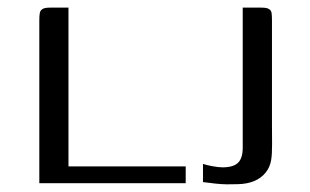

<svg xmlns="http://www.w3.org/2000/svg" viewBox="-20 -480 811 503"><path d="M159.4 -460V-44H466.5V0H83V-427.1Q83 -438.5 84.2 -445.5Q85.3 -452.4 91.2 -456.2Q97 -460 110.3 -460ZM692.5 -149.5Q692.5 -129.8 692.8 -103.1Q693 -76.5 690.3 -60.3Q687.2 -41.9 675.8 -27.7Q664.4 -13.5 646.1 -5.8Q627.7 2 602.9 2.5Q589.1 3 574.6 2.9Q560 2.7 544.5 1Q529 -0.8 511.8 -3V-50.7Q519.1 -47.9 535.8 -44.7Q552.5 -41.6 562.9 -41.6Q591.3 -41.6 603.6 -53.6Q615.9 -65.6 615.9 -93.2V-460H665.3Q679 -460 684.9 -456.2Q690.7 -452.4 691.6 -445.1Q692.5 -437.9 692.5 -427.2Z"/></svg>

Font: Genos Thin
Style: Regular
Weight: 100
Designer: Robert E. Leuschke
Foundry: Robert E. Leuschke
Version: Version 1.010